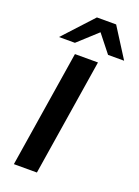

<svg xmlns="http://www.w3.org/2000/svg" viewBox="-174 -1016 790 1089"><g transform="rotate(20 221.5 -471.5)"><path d="M56 0 168 -705H307L195 0ZM50 -765 214 -943H330L443 -765H346L262 -871L146 -765Z"/></g></svg>

Font: Nunito Sans 10pt SemiExpanded
Style: Bold Italic
Weight: 700
Width: 6
Italic angle: -9°
Designer: Vernon Adams
Foundry: Vernon Adams
Version: Version 3.101;gftools[0.9.27]